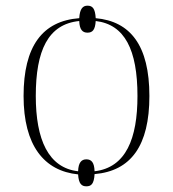

<svg xmlns="http://www.w3.org/2000/svg" viewBox="-20 -605 609 676"><path d="M284 51C301 51 311 43 313 8C441 -3 506 -92 506 -267C506 -445 439 -530 317 -541C315 -575 306 -585 288 -585C272 -585 261 -575 259 -541C129 -531 63 -442 63 -267C63 -93 135 -3 255 9C257 43 268 51 284 51ZM255 -2C150 -14 106 -114 106 -267C106 -427 149 -520 259 -531C260 -500 271 -490 288 -490C306 -490 315 -500 317 -531C419 -519 464 -430 464 -267C464 -118 424 -15 313 -2C312 -33 302 -44 284 -44C267 -44 256 -33 255 -2Z"/></svg>

Font: Noto Serif Display ExtraLight
Style: Regular
Weight: 200
Designer: Monotype Design Team
Foundry: Monotype Imaging Inc.
Version: Version 2.009